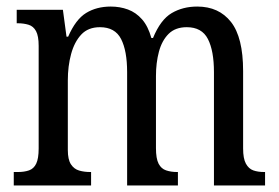

<svg xmlns="http://www.w3.org/2000/svg" viewBox="-20 -566 852 586"><path d="M22 0V-41H35Q54 -41 68.5 -46Q83 -51 90.5 -66.5Q98 -82 98 -113V-426Q98 -456 90 -471Q82 -486 67 -490.5Q52 -495 34 -495H31V-536H172L183 -454H188Q211 -507 243 -526.5Q275 -546 318 -546Q346 -546 370.5 -537Q395 -528 413.5 -507Q432 -486 442 -450H447Q470 -506 504 -526Q538 -546 582 -546Q648 -546 685 -499Q722 -452 722 -349V-113Q722 -82 730.5 -66.5Q739 -51 753 -46Q767 -41 786 -41H789V0H633V-346Q633 -411 614.5 -447Q596 -483 550 -483Q515 -483 494.5 -462.5Q474 -442 465 -408Q456 -374 456 -334V-114Q456 -82 464 -66.5Q472 -51 487 -46Q502 -41 520 -41H523V0H368V-346Q368 -411 349.5 -447Q331 -483 285 -483Q249 -483 228 -460.5Q207 -438 197 -401Q187 -364 187 -321V-108Q187 -79 196.5 -64.5Q206 -50 221.5 -45.5Q237 -41 255 -41H258V0Z"/></svg>

Font: Noto Serif Condensed
Style: Regular
Weight: 400
Width: 3
Designer: Monotype Design Team
Foundry: Monotype Imaging Inc.
Version: Version 2.015